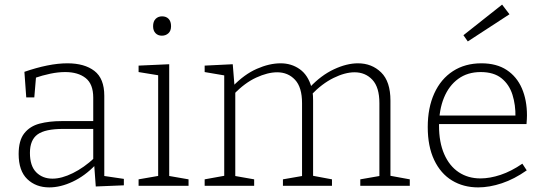

<svg xmlns="http://www.w3.org/2000/svg" viewBox="-20 -807 2368 834"><path d="M433 -31 423 -44 518 -30V-2L396 3L389 -93L394 -90Q349 -43 296 -18Q243 7 194 7Q136 7 98.5 -29Q61 -65 61 -138Q61 -197 85.5 -228Q110 -259 152 -270Q194 -281 247 -281H393L385 -273V-383Q385 -442 352 -468Q319 -494 263 -494Q233 -494 199 -487Q165 -480 127 -467L137 -479L129 -384H94L86 -495Q138 -513 185 -522.5Q232 -532 273 -532Q347 -532 390 -499Q433 -466 433 -391ZM110 -143Q110 -86 137.5 -58.5Q165 -31 208 -31Q248 -31 296.5 -55Q345 -79 390 -121L385 -105V-255L393 -247H254Q176 -247 143 -223Q110 -199 110 -143Z M715 -35 707 -44 799 -28V0H582V-28L674 -44L667 -35V-487L674 -479L582 -494V-522L715 -528ZM683 -652Q666 -652 655.5 -663Q645 -674 645 -693Q645 -714 656 -725Q667 -736 684 -736Q702 -736 712.5 -725Q723 -714 723 -693Q723 -673 711.5 -662.5Q700 -652 683 -652Z M1333 -428H1326Q1375 -480 1430.5 -506Q1486 -532 1535 -532Q1595 -532 1635.5 -492.5Q1676 -453 1676 -370V-34L1667 -45L1760 -28V0H1545V-28L1637 -44L1628 -33V-359Q1628 -428 1597.5 -460.5Q1567 -493 1520 -493Q1479 -493 1429 -468.5Q1379 -444 1332 -395L1337 -408Q1339 -399 1339.5 -390Q1340 -381 1340 -371V-34L1331 -45L1422 -28V0H1209V-28L1301 -44L1292 -33V-359Q1292 -428 1261.5 -460.5Q1231 -493 1184 -493Q1143 -493 1093 -470Q1043 -447 996 -398L1002 -411V-33L993 -44L1084 -28V0H869V-28L963 -45L954 -34V-489L963 -478L869 -494V-522L991 -528L999 -429L991 -432Q1041 -484 1095.5 -508Q1150 -532 1199 -532Q1246 -532 1282 -506.5Q1318 -481 1333 -428Z M2057 7Q1993 7 1943.5 -23Q1894 -53 1866 -112Q1838 -171 1838 -255Q1838 -339 1866.5 -401.5Q1895 -464 1947.5 -498Q2000 -532 2071 -532Q2137 -532 2181 -503Q2225 -474 2247 -423Q2269 -372 2269 -306Q2269 -298 2268.5 -289.5Q2268 -281 2267 -268H1871V-305H2228L2219 -299Q2220 -351 2206 -395.5Q2192 -440 2158.5 -467Q2125 -494 2068 -494Q2011 -494 1970.5 -464.5Q1930 -435 1908.5 -382.5Q1887 -330 1887 -261Q1887 -189 1909.5 -137.5Q1932 -86 1972.5 -59Q2013 -32 2067 -32Q2108 -32 2154.5 -47.5Q2201 -63 2249 -96L2268 -67Q2214 -29 2160 -11Q2106 7 2057 7ZM2012 -627 1993 -654 2161 -787 2193 -745Z"/></svg>

Font: Bitter Thin Light
Style: Regular
Weight: 300
Version: Version 2.002